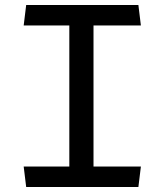

<svg xmlns="http://www.w3.org/2000/svg" viewBox="-20 -750 660 770"><path d="M85 0H535L545 -82H355V-648H545L535 -730H85L75 -648H258V-82H75Z"/></svg>

Font: FontWithASyntaxHighlighterNightOwl
Style: Regular
Weight: 400
Designer: Riley Cran & the Lettermatic Team
Foundry: Lettermatic
Version: Version 1.000 (FontWithASyntaxHighlighterNightOwl)